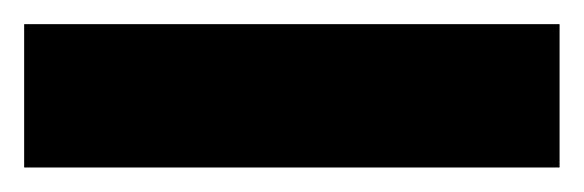

<svg xmlns="http://www.w3.org/2000/svg" viewBox="-20 -20 484 159"><path d="M0 118.7V0H443.4V118.7Z"/></svg>

Font: Heebo ExtraBold
Style: Regular
Weight: 800
Designer: Oded Ezer
Foundry: Meir Sadan
Version: Version 2.001; ttfautohint (v1.5.14-ce02) -l 8 -r 50 -G 200 